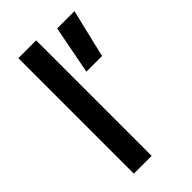

<svg xmlns="http://www.w3.org/2000/svg" viewBox="-222 -770 832 832"><g transform="rotate(-45 194.0 -354.0)"><path d="M282 -680H388L335 -458H239ZM72 0V-708H181V0Z"/></g></svg>

Font: Titillium Web[RUS by Daymarius]
Style: Regular
Weight: 600
Designer: Cyrillization by Daymarius
Foundry: Cyrillization by Daymarius
Version: Version 1.002 September 11, 2018